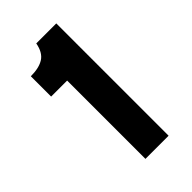

<svg xmlns="http://www.w3.org/2000/svg" viewBox="-138 -704 475 475"><g transform="rotate(-45 99.5 -466.5)"><path d="M76 -270V-544H20V-615Q49 -615 65.5 -625.5Q82 -636 87 -663H157V-270Z"/></g></svg>

Font: Bricolage Grotesque 96pt
Style: Regular
Weight: 400
Version: Version 1.001;gftools[0.9.33.dev8+g029e19f]